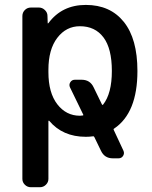

<svg xmlns="http://www.w3.org/2000/svg" viewBox="-20 -576 625 792"><path d="M320.3 -99.6Q325.2 -99.6 323.2 -103.5L268.6 -215.8Q263.7 -226.6 270 -236.8Q276.4 -247.1 289.1 -247.1H316.4Q351.6 -247.1 366.2 -215.8L400.4 -145.5Q402.3 -141.6 405.3 -144.5Q441.4 -190.4 441.4 -283.2Q441.4 -376 406.7 -421.9Q372.1 -467.8 309.6 -467.8Q252.9 -467.8 216.3 -419.9Q179.7 -372.1 179.7 -288.1V-278.3Q179.7 -193.4 216.3 -146Q252.9 -98.6 309.6 -98.6Q315.4 -98.6 320.3 -99.6ZM489.3 45.9Q494.1 56.6 487.8 66.9Q481.4 77.1 468.8 77.1H445.3Q411.1 77.1 396.5 45.9L369.1 -10.7Q367.2 -14.6 363.3 -13.7Q349.6 -11.7 334 -11.7Q238.3 -11.7 182.6 -78.1Q181.6 -78.1 180.7 -78.1Q179.7 -78.1 179.7 -76.2V162.1Q179.7 175.8 169.4 186Q159.2 196.3 144.5 196.3H107.4Q92.8 196.3 82.5 186Q72.3 175.8 72.3 162.1V-509.8Q72.3 -524.4 82.5 -534.7Q92.8 -544.9 107.4 -544.9H140.6Q154.3 -544.9 165 -534.7Q175.8 -524.4 175.8 -510.7L176.8 -480.5Q176.8 -479.5 177.7 -479.5Q178.7 -479.5 179.7 -480.5Q235.4 -555.7 334 -555.7Q434.6 -555.7 490.7 -485.8Q546.9 -416 546.9 -283.2Q546.9 -110.4 451.2 -45.9Q447.3 -43.9 449.2 -40Z"/></svg>

Font: Gen Jyuu GothicL Medium
Style: Regular
Weight: 500
Designer: [Source Han Sans]
Ryoko NISHIZUKA  (kana & ideographs); Paul D. Hunt (Latin, Greek & Cyrillic); Wenlong ZHANG  (bopomofo
Version: Version 1.002.20150607